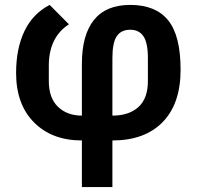

<svg xmlns="http://www.w3.org/2000/svg" viewBox="-20 -554 794 774"><path d="M310.1 200.2V12.2Q189.5 12.2 117.2 -60.5Q44.9 -133.3 44.9 -259.8Q44.9 -358.4 78.6 -428.7Q112.3 -499 180.2 -534.2L257.8 -456.1Q176.8 -403.3 176.8 -289.1V-227.1Q176.8 -158.7 213.9 -123.3Q251 -87.9 310.1 -87.9V-296.9Q310.1 -412.6 358.6 -473.4Q407.2 -534.2 504.9 -534.2Q607.4 -534.2 657.7 -472.4Q708 -410.6 708 -272.9Q708 -135.7 635.7 -61.8Q563.5 12.2 433.1 12.2V200.2ZM433.1 -87.9Q500 -87.9 538.1 -122.6Q576.2 -157.2 576.2 -227.1V-319.8Q576.2 -381.3 558.3 -407.7Q540.5 -434.1 504.9 -434.1Q468.3 -434.1 450.7 -408Q433.1 -381.8 433.1 -319.8Z"/></svg>

Font: Anuphan SemiBold
Style: Bold
Weight: 600
Designer: Mike Abbink, Paul van der Laan, Pieter van Rosmalen, Mint Tantisuwanna
Foundry: Bold Monday; Cadson Demak
Version: Version 3.002;hotconv 1.0.109;makeotfexe 2.5.65596